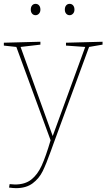

<svg xmlns="http://www.w3.org/2000/svg" viewBox="-26 -742 553 998"><path d="M507 -525V-510L437 -498L252 5L238 44Q214 111 195.5 148.5Q177 186 143.5 211Q110 236 57 236Q44 236 21 233L24 215Q44 217 52 217Q104 217 136.5 191.5Q169 166 190.5 119Q212 72 237 -13L59 -498L-6 -505V-520L184 -525V-510L81 -498L248 -35L417 -498L317 -505V-520ZM134 -692Q134 -706 141 -714Q148 -722 159 -722Q170 -722 177 -714Q184 -706 184 -692Q184 -679 176.5 -671Q169 -663 159 -663Q148 -663 141 -671Q134 -679 134 -692ZM311 -692Q311 -706 318 -714Q325 -722 336 -722Q347 -722 354 -714Q361 -706 361 -692Q361 -679 353.5 -671Q346 -663 336 -663Q325 -663 318 -671Q311 -679 311 -692Z"/></svg>

Font: Bitter Pro Thin
Style: Regular
Weight: 250
Designer: Sol Matas, and Bitter project Authors
Foundry: Sol Matas
Version: Version 1.010